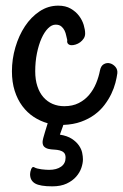

<svg xmlns="http://www.w3.org/2000/svg" viewBox="-20 -412 433 676"><path d="M190.9 62Q217.3 66.4 233.2 76.9Q249 87.4 257.8 100.1Q266.6 112.8 269.3 125.7Q272 138.7 272 148.9Q272 162.6 266.4 179.2Q260.7 195.8 248 210.2Q235.4 224.6 214.6 234.4Q193.8 244.1 164.1 244.1Q121.1 244.1 103.5 233.9Q85.9 223.6 85.9 201.2Q85.9 197.8 86.9 192.9Q87.9 188 89.6 183.8Q91.3 179.7 94 177.2Q96.7 174.8 100.1 176.8Q105 179.7 111.8 181.4Q118.7 183.1 126 184.1Q133.3 185.1 140.4 185.5Q147.5 186 152.8 186Q179.2 186 195.1 174.8Q210.9 163.6 210.9 143.1Q210.9 130.9 204.8 125.2Q198.7 119.6 189.9 117.4Q181.2 115.2 170.4 114.7Q159.7 114.3 150.9 112.3Q142.1 110.4 136 105Q129.9 99.6 129.9 87.9Q129.9 84 132.3 74Q134.8 64 138.2 53.5Q141.6 43 144.3 33.7Q147 24.4 147.9 22Q121.6 14.6 98.6 -0.5Q75.7 -15.6 58.6 -38.6Q41.5 -61.5 31.7 -92.3Q22 -123 22 -161.1Q22 -204.1 34.2 -245.6Q46.4 -287.1 67.9 -319.6Q89.4 -352.1 119.4 -372.1Q149.4 -392.1 185.1 -392.1Q210.9 -392.1 229 -381.6Q247.1 -371.1 258.3 -356.2Q269.5 -341.3 274.7 -324.2Q279.8 -307.1 279.8 -293.9Q279.8 -284.2 274.7 -276.4Q269.5 -268.6 262.2 -263.2Q254.9 -257.8 246.1 -255.1Q237.3 -252.4 230.5 -252.9Q223.6 -253.4 219.5 -257.8Q215.3 -262.2 216.8 -271Q214.8 -277.3 213.1 -286.6Q211.4 -295.9 207.3 -304.4Q203.1 -313 195.8 -319.1Q188.5 -325.2 175.8 -325.2Q162.1 -325.2 149.2 -312.3Q136.2 -299.3 126.2 -276.9Q116.2 -254.4 110.1 -224.6Q104 -194.8 104 -161.1Q104 -131.3 111.6 -108.4Q119.1 -85.4 132.8 -69.8Q146.5 -54.2 165.3 -46.1Q184.1 -38.1 206.1 -38.1Q235.4 -38.1 257.1 -49.1Q278.8 -60.1 293.9 -78.1Q309.1 -96.2 318.4 -118.7Q327.6 -141.1 332 -164.1Q335.4 -180.7 345.9 -186.3Q356.4 -191.9 367.4 -189Q378.4 -186 386.5 -176.5Q394.5 -167 393.1 -153.8Q391.1 -138.7 386.2 -119.9Q381.3 -101.1 371.8 -81.3Q362.3 -61.5 347.9 -42.5Q333.5 -23.4 313 -8.3Q292.5 6.8 265.4 16.6Q238.3 26.4 203.1 27.8Q202.1 28.8 202.1 30.8Z"/></svg>

Font: Grand Hotel
Style: Regular
Weight: 400
Designer: Brian J. Bonislawsky & Jim Lyles for Astigmatic (AOETI)
Foundry: Astigmatic (AOETI)
Version: Version 001.000